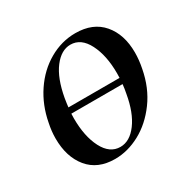

<svg xmlns="http://www.w3.org/2000/svg" viewBox="-103 -500 612 615"><g transform="rotate(-30 202.5 -192.5)"><path d="M71 -204H343V-182H71ZM24 -138Q24 -165 30 -193Q41 -252 72.5 -299Q104 -346 150 -372.5Q196 -399 247 -399Q312 -399 347 -358Q382 -317 382 -250Q382 -223 376 -193Q364 -129 329.5 -82Q295 -35 249.5 -10.5Q204 14 157 14Q93 14 58.5 -28Q24 -70 24 -138ZM292 -149Q299 -183 299 -221Q299 -287 276.5 -331Q254 -375 215 -375Q181 -375 153.5 -339Q126 -303 114 -236Q107 -194 107 -165Q107 -98 129.5 -54.5Q152 -11 191 -11Q226 -11 253.5 -48Q281 -85 292 -149Z"/></g></svg>

Font: Cormorant Garamond SemiBold
Style: Italic
Weight: 600
Italic angle: -10°
Designer: Christian Thalmann (Catharsis Fonts)
Foundry: Catharsis Fonts
Version: Version 4.000